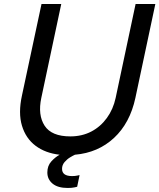

<svg xmlns="http://www.w3.org/2000/svg" viewBox="-20 -760 791 953"><path d="M316 173Q267 173 241 151.5Q215 130 215 96Q215 63 234.5 41.5Q254 20 276 8Q205 0 156.5 -36.5Q108 -73 89 -136Q70 -199 89 -286L186 -740H284L185 -274Q167 -189 201.5 -136Q236 -83 329 -83Q387 -83 433 -107Q479 -131 510.5 -174.5Q542 -218 554 -274L653 -740H751L652 -274Q625 -149 546 -75.5Q467 -2 352 8Q343 12 328 21Q313 30 300.5 44.5Q288 59 288 78Q288 114 338 114Q352 114 363.5 111.5Q375 109 375 109L363 167Q363 167 350 170Q337 173 316 173Z"/></svg>

Font: Be Vietnam Pro
Style: Italic
Weight: 400
Italic angle: -12°
Designer: Lam Bao, Tony Le, Vietanh Nguyen
Foundry: Yellow Type Foundry
Version: Version 1.002; ttfautohint (v1.8.3)